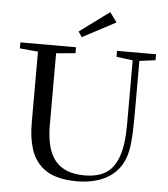

<svg xmlns="http://www.w3.org/2000/svg" viewBox="-58 -907 851 973"><g transform="rotate(5 367.5 -420.5)"><path d="M330.6 -716.8 312 -743.7 463.4 -855.5 499.5 -806.2ZM368.7 13.2Q272 13.2 215.3 -21.5Q185.1 -40.5 164.6 -68.1Q144 -95.7 133.8 -129.2Q123.5 -162.6 119.6 -194.3Q115.7 -226.1 115.7 -264.2V-624L22.9 -632.8V-663.1H305.7V-632.8L208 -624V-258.8Q208 -135.7 255.9 -77.9Q303.7 -20 404.8 -20Q471.2 -20 512.7 -45.7Q554.2 -71.3 575.9 -131.6Q597.7 -191.9 597.7 -291V-622.1L514.6 -632.8V-663.1H712.9V-632.8L631.8 -622.1V-357.9Q631.8 -266.6 627.2 -213.4Q622.6 -160.2 609.4 -126Q583 -56.6 520.3 -21.7Q457.5 13.2 368.7 13.2Z"/></g></svg>

Font: Elstob 10pt
Style: Regular
Weight: 400
Designer: Peter S. Baker
Version: Version 1.015